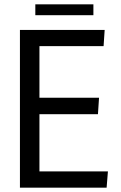

<svg xmlns="http://www.w3.org/2000/svg" viewBox="-20 -866 557 886"><path d="M72 -728H463L458 -653H162V-415H437L432 -339H162V-75H478L472 0H72ZM143 -796V-846H411V-796Z"/></svg>

Font: Murecho
Style: Regular
Weight: 400
Designer: Neil Summerour
Foundry: Positype
Version: Version 1.010; ttfautohint (v1.8.3)